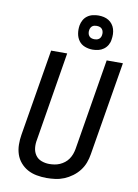

<svg xmlns="http://www.w3.org/2000/svg" viewBox="-105 -1055 810 1130"><g transform="rotate(10 300.0 -489.5)"><path d="M254 8Q224 8 194.5 2.5Q165 -3 140.5 -16.5Q116 -30 97.5 -51.5Q79 -73 70 -100Q61 -127 60.5 -157Q60 -187 65 -217L151 -735H247L160 -204Q155 -179 157.5 -155Q160 -131 173 -112Q186 -93 208.5 -84.5Q231 -76 255 -76Q255 -76 255.5 -76Q256 -76 256 -76Q271 -76 287 -78.5Q303 -81 318 -87.5Q333 -94 346.5 -104.5Q360 -115 369.5 -129Q379 -143 384.5 -158Q390 -173 393 -189L483 -735H580L487 -175Q483 -149 473.5 -123.5Q464 -98 447 -76Q430 -54 407 -37Q384 -20 358.5 -9.5Q333 1 306.5 4.5Q280 8 254 8ZM390 -783Q366 -783 343.5 -791.5Q321 -800 307.5 -818.5Q294 -837 290 -861Q286 -885 290 -910Q293 -927 301.5 -942.5Q310 -958 324.5 -968.5Q339 -979 356.5 -983Q374 -987 390 -987Q407 -987 422.5 -983.5Q438 -980 451 -972Q464 -964 473.5 -951.5Q483 -939 487.5 -924Q492 -909 492.5 -893Q493 -877 490 -860Q488 -843 479 -827.5Q470 -812 455.5 -801.5Q441 -791 424 -787Q407 -783 390 -783ZM390 -845Q397 -845 403.5 -846.5Q410 -848 416 -852Q422 -856 425.5 -862.5Q429 -869 430 -875Q432 -885 430.5 -894.5Q429 -904 423.5 -911.5Q418 -919 409 -922Q400 -925 390 -925Q384 -925 377 -923.5Q370 -922 364.5 -918Q359 -914 355.5 -907.5Q352 -901 351 -895Q349 -885 350.5 -875.5Q352 -866 357.5 -858.5Q363 -851 372 -848Q381 -845 390 -845Z"/></g></svg>

Font: Iosevka Curly MdExObl
Style: Regular
Weight: 500
Width: 7
Italic angle: -9°
Monospace: yes
Designer: Belleve Invis
Foundry: Belleve Invis
Version: Version 11.1.0; ttfautohint (v1.8.3)